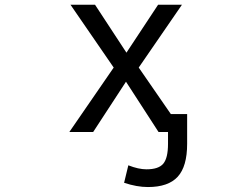

<svg xmlns="http://www.w3.org/2000/svg" viewBox="-20 -544 1040 794"><path d="M501 -206.1 365.2 2H266.6L450.2 -264.6L271.5 -524.4H373L502.9 -326.2L633.8 -524.4H732.4L553.7 -264.6L686.5 -72.3H753.9V50.8Q753.9 144.5 714.8 187Q675.8 229.5 591.8 229.5Q545.9 229.5 493.2 211.9L510.7 139.6Q552.7 156.2 585.9 156.2Q635.7 156.2 655.3 132.8Q674.8 109.4 674.8 50.8V2H642.6H635.7Z"/></svg>

Font: GenEi Gothic M Regular
Style: Regular
Weight: 400
Designer: o_tamon (Modified); [Source Han Sans]
Ryoko NISHIZUKA  (kana & ideographs); Paul D. Hunt (Latin, Greek & Cyrillic); Wenl
Version: Version 1.1a;Original Version 1.004